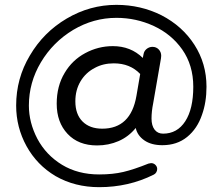

<svg xmlns="http://www.w3.org/2000/svg" viewBox="-20 -693 917 795"><path d="M210 36.1Q132.8 -9.8 89.8 -87.9Q46.9 -166 46.9 -255.9Q46.9 -368.2 103.5 -462.9Q160.2 -559.6 256.3 -616.2Q352.5 -672.9 461.9 -672.9Q562.5 -672.9 648.4 -629.9Q735.4 -585 785.2 -507.3Q835 -429.7 835 -334Q835 -269.5 816.4 -217.8Q796.9 -160.2 754.9 -126Q712.9 -91.8 652.3 -91.8Q606.4 -91.8 577.6 -111.8Q548.8 -131.8 542 -163.1Q512.7 -127 471.2 -108.9Q429.7 -90.8 381.8 -90.8Q304.7 -90.8 259.8 -138.7Q214.8 -186.5 214.8 -263.7Q214.8 -336.9 248 -391.6Q279.3 -444.3 333 -473.1Q386.7 -502 447.3 -502Q521.5 -502 571.3 -453.1L574.2 -467.8Q576.2 -481.4 586.9 -490.2Q597.7 -499 611.3 -499Q627 -499 637.2 -488.3Q647.5 -477.5 647.5 -461.9L646.5 -451.2L614.3 -265.6Q607.4 -231.4 607.4 -202.1Q607.4 -172.9 620.1 -156.2Q632.8 -139.6 655.3 -139.6Q713.9 -139.6 747.1 -190.9Q780.3 -242.2 780.3 -334Q780.3 -422.9 734.4 -488.3Q689.5 -551.8 616.7 -585.4Q543.9 -619.1 461.9 -619.1Q367.2 -619.1 283.2 -569.3Q199.2 -518.6 149.4 -435.1Q99.6 -351.6 99.6 -255.9Q99.6 -185.5 134.8 -118.2Q170.9 -50.8 236.8 -10.7Q302.7 29.3 390.6 29.3Q447.3 29.3 490.7 19Q534.2 8.8 594.7 -15.6Q602.5 -17.6 605.5 -17.6Q616.2 -17.6 623.5 -10.3Q630.9 -2.9 630.9 6.8Q630.9 13.7 627 20.5Q623 27.3 616.2 30.3Q512.7 82 390.6 82Q290 82 210 36.1ZM544.9 -295.9 560.5 -386.7Q518.6 -430.7 451.2 -430.7Q407.2 -430.7 373 -412.1Q335 -392.6 313.5 -356.4Q292 -320.3 292 -273.4Q292 -219.7 321.8 -189.9Q351.6 -160.2 403.3 -160.2Q521.5 -160.2 544.9 -295.9Z"/></svg>

Font: jf-openhuninn-1.0
Style: Regular
Weight: 400
Designer: [Kosugi Maru]
      Designed by Motoya company      

      [Varela Round]
      Joe Prince(Latin component); Avraham Co
Foundry: justfont CO.,LTD.
Version: 1.0